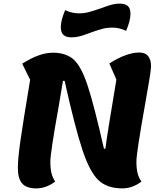

<svg xmlns="http://www.w3.org/2000/svg" viewBox="-20 -1018 896 1064"><path d="M782 -428Q736 -171 736 -123Q736 -84 742.5 -58Q749 -32 764 -12Q714 26 658 26Q575 26 527 -18Q479 -62 438 -183.5Q397 -305 338 -570H329L304 -421Q259 -171 259 -122Q259 -83 265.5 -57.5Q272 -32 286 -12Q236 26 181 26Q127 26 103 -1Q79 -28 79 -88Q79 -138 93 -237Q107 -336 147 -576L103 -665Q198 -726 274 -726H275H276Q348 -725 389.5 -687Q431 -649 466.5 -541Q502 -433 556 -194H564Q574 -274 625 -577L586 -666Q630 -695 673 -711Q716 -727 752 -727Q817 -727 817 -649Q817 -632 806 -567Q795 -502 782 -428ZM317 -868Q317 -905 341 -962Q378 -944 417 -944Q447 -944 474.5 -951.5Q502 -959 542 -973Q576 -986 598.5 -992Q621 -998 643 -998Q673 -998 688 -985Q703 -972 703 -941Q703 -904 679 -847Q642 -865 603 -865Q573 -865 546.5 -858Q520 -851 479 -836Q445 -823 422.5 -817Q400 -811 377 -811Q347 -811 332 -824Q317 -837 317 -868Z"/></svg>

Font: Lemonada SemiBold
Style: Regular
Weight: 600
Designer: Mohamed Gaber (Arabic) Eduardo Tunni (Latin)
Foundry: Kief Type Foundry
Version: Version 3.006